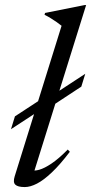

<svg xmlns="http://www.w3.org/2000/svg" viewBox="-20 -748 369 778"><path d="M40.5 -276.5 159 -354 188 -359 325.5 -449 309.5 -397 176.5 -309.5 148.5 -305.5 24.5 -224.5ZM229.5 -643.5Q220.5 -651 210 -658.2Q199.5 -665.5 187.2 -673.2Q175 -681 160.5 -688L162.5 -695.5L323 -727.5H329L115 -42L107 -58.5Q118.5 -54.5 139.2 -60.2Q160 -66 189 -85.5Q218 -105 254.5 -142L263 -133Q223.5 -81 190.2 -49.5Q157 -18 129.8 -4Q102.5 10 80.5 10Q52 10 42 0.2Q32 -9.5 39.5 -33.5Z"/></svg>

Font: Newsreader 48pt
Style: Italic
Weight: 400
Italic angle: -17°
Version: Version 1.003